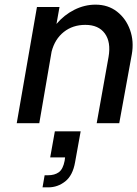

<svg xmlns="http://www.w3.org/2000/svg" viewBox="-20 -530 591 826"><path d="M139 -500H236L223 -427Q256 -466 300 -488Q344 -510 391 -510Q445 -510 483.5 -480Q522 -450 539.5 -401Q557 -352 547 -296L493 0H396L447 -285Q458 -349 431 -386Q404 -423 347 -423Q293 -423 254.5 -392.5Q216 -362 202 -308L149 0H52ZM216 35H327L303 168Q293 225 260.5 250.5Q228 276 188 276H163L172 224H186Q215 224 233 211Q251 198 258 162L260 147H196Z"/></svg>

Font: Overused Grotesk Medium
Style: Italic
Weight: 500
Italic angle: -10°
Version: Version 0.003